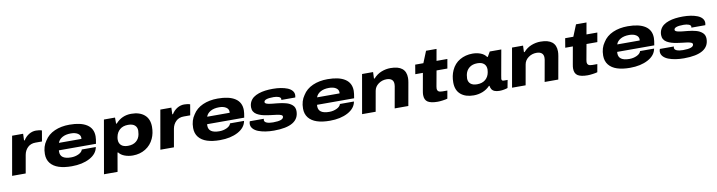

<svg xmlns="http://www.w3.org/2000/svg" viewBox="-27 -1528 9576 2563"><g transform="rotate(-10 4761.0 -246.5)"><path d="M20 0 112.8 -527.8H262.2L258.8 -438H268.1Q297.4 -485.8 342 -512.9Q386.7 -540 437 -540Q485.4 -540 517.1 -527.8L492.2 -382.8H403.8Q338.9 -382.8 298.3 -343.3Q257.8 -303.7 247.1 -244.1L204.1 0Z M827.6 12.2Q725.6 12.2 653.3 -11.5Q581.1 -35.2 541 -85.2Q501 -135.3 501 -210Q501 -313.5 553.7 -386.2Q600.6 -461.9 689 -501Q777.3 -540 891.6 -540Q1045.4 -540 1127.2 -486.3Q1209 -432.6 1209 -327.1Q1209 -292.5 1196.8 -227.1H693.8Q692.9 -220.2 692.9 -207Q692.9 -106 838.9 -106Q894.5 -106 940.9 -127.9Q987.3 -149.9 997.1 -185.1H1187Q1171.4 -94.2 1072 -41Q972.7 12.2 827.6 12.2ZM711.9 -325.2H1016.6Q1018.1 -332.5 1018.1 -338.9Q1018.1 -377.4 982.7 -399.7Q947.3 -421.9 889.6 -421.9Q819.8 -421.9 773.4 -395.8Q727.1 -369.6 711.9 -325.2Z M1231.4 191.9 1357.4 -527.8H1507.8V-444.8H1516.6Q1601.1 -540 1728.5 -540Q1841.3 -540 1907 -483.9Q1972.7 -427.7 1972.7 -320.8Q1972.7 -233.4 1940.4 -163.1Q1902.8 -80.6 1827.6 -34.2Q1752.4 12.2 1655.8 12.2Q1597.7 12.2 1546.4 -6.6Q1495.1 -25.4 1467.8 -62H1459.5L1415.5 191.9ZM1613.8 -126Q1683.1 -126 1725.3 -160.9Q1767.6 -195.8 1777.8 -254.9Q1782.7 -288.6 1782.7 -301.8Q1782.7 -348.6 1752.4 -375.2Q1722.2 -401.9 1661.6 -401.9Q1592.8 -401.9 1550 -365.5Q1507.3 -329.1 1495.6 -267.1Q1491.7 -250 1491.7 -230Q1491.7 -181.6 1522.7 -153.8Q1553.7 -126 1613.8 -126Z M2029.3 0 2122.1 -527.8H2271.5L2268.1 -438H2277.3Q2306.6 -485.8 2351.3 -512.9Q2396 -540 2446.3 -540Q2494.6 -540 2526.4 -527.8L2501.5 -382.8H2413.1Q2348.1 -382.8 2307.6 -343.3Q2267.1 -303.7 2256.3 -244.1L2213.4 0Z M2836.9 12.2Q2734.9 12.2 2662.6 -11.5Q2590.3 -35.2 2550.3 -85.2Q2510.3 -135.3 2510.3 -210Q2510.3 -313.5 2563 -386.2Q2609.9 -461.9 2698.2 -501Q2786.6 -540 2900.9 -540Q3054.7 -540 3136.5 -486.3Q3218.3 -432.6 3218.3 -327.1Q3218.3 -292.5 3206.1 -227.1H2703.1Q2702.1 -220.2 2702.1 -207Q2702.1 -106 2848.1 -106Q2903.8 -106 2950.2 -127.9Q2996.6 -149.9 3006.3 -185.1H3196.3Q3180.7 -94.2 3081.3 -41Q2981.9 12.2 2836.9 12.2ZM2721.2 -325.2H3025.9Q3027.3 -332.5 3027.3 -338.9Q3027.3 -377.4 2991.9 -399.7Q2956.5 -421.9 2898.9 -421.9Q2829.1 -421.9 2782.7 -395.8Q2736.3 -369.6 2721.2 -325.2Z M3567.9 12.2Q3507.8 12.2 3454.6 3.9Q3401.4 -4.4 3357.9 -21.2Q3314.5 -38.1 3289.1 -66.2Q3263.7 -94.2 3263.7 -130.9Q3263.7 -145.5 3271 -167H3460.9Q3458 -159.7 3458 -149.9Q3458 -123.5 3490.5 -110.8Q3522.9 -98.1 3574.7 -98.1Q3717.8 -98.1 3717.8 -151.9Q3717.8 -160.2 3712.4 -166.3Q3707 -172.4 3696 -176.5Q3685.1 -180.7 3672.1 -183.8Q3659.2 -187 3639.6 -189.5Q3620.1 -191.9 3601.8 -194.1Q3583.5 -196.3 3558.1 -199.5Q3532.7 -202.6 3511.7 -206.1Q3469.2 -212.4 3437.3 -222.2Q3405.3 -231.9 3377.4 -247.8Q3349.6 -263.7 3334.7 -288.6Q3319.8 -313.5 3319.8 -346.2Q3319.8 -388.7 3336.9 -421.9Q3354 -455.1 3383.5 -477.1Q3413.1 -499 3455.3 -513.4Q3497.6 -527.8 3544.9 -533.9Q3592.3 -540 3647.9 -540Q3705.1 -540 3754.9 -532Q3804.7 -523.9 3844 -508.3Q3883.3 -492.7 3906 -466.6Q3928.7 -440.4 3928.7 -407.2Q3928.7 -392.6 3923.8 -374H3734.9Q3735.4 -377 3735.8 -379.9Q3736.3 -382.8 3736.6 -384.3Q3736.8 -385.7 3736.8 -386.2Q3736.8 -407.2 3708.3 -418.2Q3679.7 -429.2 3638.7 -429.2Q3508.8 -429.2 3508.8 -383.8Q3508.8 -378.4 3511.5 -373.8Q3514.2 -369.1 3520.5 -365.7Q3526.9 -362.3 3533.7 -359.4Q3540.5 -356.4 3552 -354.2Q3563.5 -352.1 3573.2 -350.3Q3583 -348.6 3598.4 -346.7Q3613.8 -344.7 3625 -343.8Q3636.2 -342.8 3654.3 -341.1Q3672.4 -339.4 3684.1 -337.9Q3713.9 -335 3738 -330.6Q3762.2 -326.2 3789.3 -319.1Q3816.4 -312 3836.7 -301.3Q3856.9 -290.5 3874 -275.6Q3891.1 -260.7 3899.9 -239.7Q3908.7 -218.8 3908.7 -192.9Q3908.7 12.2 3567.9 12.2Z M4326.7 12.2Q4224.6 12.2 4152.3 -11.5Q4080.1 -35.2 4040 -85.2Q4000 -135.3 4000 -210Q4000 -313.5 4052.7 -386.2Q4099.6 -461.9 4188 -501Q4276.4 -540 4390.6 -540Q4544.4 -540 4626.2 -486.3Q4708 -432.6 4708 -327.1Q4708 -292.5 4695.8 -227.1H4192.9Q4191.9 -220.2 4191.9 -207Q4191.9 -106 4337.9 -106Q4393.6 -106 4439.9 -127.9Q4486.3 -149.9 4496.1 -185.1H4686Q4670.4 -94.2 4571 -41Q4471.7 12.2 4326.7 12.2ZM4210.9 -325.2H4515.6Q4517.1 -332.5 4517.1 -338.9Q4517.1 -377.4 4481.7 -399.7Q4446.3 -421.9 4388.7 -421.9Q4318.8 -421.9 4272.5 -395.8Q4226.1 -369.6 4210.9 -325.2Z M4763.7 0 4856.4 -527.8H5005.9L5002.4 -439.9H5011.7Q5057.6 -491.7 5118.4 -515.9Q5179.2 -540 5242.7 -540Q5451.7 -540 5451.7 -371.1Q5451.7 -342.8 5445.8 -310.1L5390.6 0H5205.6L5257.8 -293Q5259.8 -312.5 5259.8 -320.8Q5259.8 -360.8 5235.4 -381.3Q5210.9 -401.9 5164.6 -401.9Q5103 -401.9 5054.7 -366.2Q5006.3 -330.6 4996.6 -274.9L4947.8 0Z M5787.6 12.2Q5696.8 12.2 5653.6 -15.1Q5610.4 -42.5 5610.4 -110.8Q5610.4 -133.3 5616.7 -166L5658.7 -401.9H5555.7L5576.7 -527.8H5687.5L5751.5 -685.1H5893.6L5865.7 -527.8H6012.7L5990.7 -401.9H5843.8L5805.7 -191.9Q5802.7 -177.2 5802.7 -165Q5802.7 -138.2 5818.6 -125.5Q5834.5 -112.8 5873.5 -112.8H5939.5L5920.4 -5.9Q5898.9 1 5856.9 6.6Q5814.9 12.2 5787.6 12.2Z M6276.4 12.2Q6165.5 12.2 6100.6 -43.2Q6035.6 -98.6 6035.6 -205.1Q6035.6 -295.4 6068.4 -367.2Q6106.9 -452.6 6183.1 -496.3Q6259.3 -540 6354.5 -540Q6413.1 -540 6463.4 -520.8Q6513.7 -501.5 6540.5 -461.9H6549.3L6587.4 -527.8H6743.7L6722.7 -411.1Q6714.8 -366.2 6702.4 -297.4Q6689.9 -228.5 6682.6 -187Q6675.3 -145.5 6675.3 -140.1Q6675.3 -112.8 6702.6 -112.8H6756.3L6736.3 -6.8Q6719.2 0 6688 6.1Q6656.7 12.2 6625.5 12.2Q6545.9 12.2 6519.5 -30.8Q6507.3 -51.8 6504.4 -77.1H6496.6Q6453.1 -31.7 6396 -9.8Q6338.9 12.2 6276.4 12.2ZM6346.7 -126Q6416.5 -126 6459.5 -162.6Q6502.4 -199.2 6512.7 -261.2Q6516.6 -284.2 6516.6 -296.9Q6516.6 -346.2 6486.1 -374Q6455.6 -401.9 6395.5 -401.9Q6327.6 -401.9 6284.9 -366.7Q6242.2 -331.5 6231.4 -272Q6226.6 -239.7 6226.6 -226.1Q6226.6 -179.7 6257.1 -152.8Q6287.6 -126 6346.7 -126Z M6796.4 0 6889.2 -527.8H7038.6L7035.2 -439.9H7044.4Q7090.3 -491.7 7151.1 -515.9Q7211.9 -540 7275.4 -540Q7484.4 -540 7484.4 -371.1Q7484.4 -342.8 7478.5 -310.1L7423.3 0H7238.3L7290.5 -293Q7292.5 -312.5 7292.5 -320.8Q7292.5 -360.8 7268.1 -381.3Q7243.7 -401.9 7197.3 -401.9Q7135.7 -401.9 7087.4 -366.2Q7039.1 -330.6 7029.3 -274.9L6980.5 0Z M7820.3 12.2Q7729.5 12.2 7686.3 -15.1Q7643.1 -42.5 7643.1 -110.8Q7643.1 -133.3 7649.4 -166L7691.4 -401.9H7588.4L7609.4 -527.8H7720.2L7784.2 -685.1H7926.3L7898.4 -527.8H8045.4L8023.4 -401.9H7876.5L7838.4 -191.9Q7835.4 -177.2 7835.4 -165Q7835.4 -138.2 7851.3 -125.5Q7867.2 -112.8 7906.2 -112.8H7972.2L7953.1 -5.9Q7931.6 1 7889.6 6.6Q7847.7 12.2 7820.3 12.2Z M8395 12.2Q8293 12.2 8220.7 -11.5Q8148.4 -35.2 8108.4 -85.2Q8068.4 -135.3 8068.4 -210Q8068.4 -313.5 8121.1 -386.2Q8168 -461.9 8256.3 -501Q8344.7 -540 8459 -540Q8612.8 -540 8694.6 -486.3Q8776.4 -432.6 8776.4 -327.1Q8776.4 -292.5 8764.2 -227.1H8261.2Q8260.3 -220.2 8260.3 -207Q8260.3 -106 8406.2 -106Q8461.9 -106 8508.3 -127.9Q8554.7 -149.9 8564.5 -185.1H8754.4Q8738.8 -94.2 8639.4 -41Q8540 12.2 8395 12.2ZM8279.3 -325.2H8584Q8585.4 -332.5 8585.4 -338.9Q8585.4 -377.4 8550 -399.7Q8514.6 -421.9 8457 -421.9Q8387.2 -421.9 8340.8 -395.8Q8294.4 -369.6 8279.3 -325.2Z M9126 12.2Q9065.9 12.2 9012.7 3.9Q8959.5 -4.4 8916 -21.2Q8872.6 -38.1 8847.2 -66.2Q8821.8 -94.2 8821.8 -130.9Q8821.8 -145.5 8829.1 -167H9019Q9016.1 -159.7 9016.1 -149.9Q9016.1 -123.5 9048.6 -110.8Q9081.1 -98.1 9132.8 -98.1Q9275.9 -98.1 9275.9 -151.9Q9275.9 -160.2 9270.5 -166.3Q9265.1 -172.4 9254.2 -176.5Q9243.2 -180.7 9230.2 -183.8Q9217.3 -187 9197.8 -189.5Q9178.2 -191.9 9159.9 -194.1Q9141.6 -196.3 9116.2 -199.5Q9090.8 -202.6 9069.8 -206.1Q9027.3 -212.4 8995.4 -222.2Q8963.4 -231.9 8935.5 -247.8Q8907.7 -263.7 8892.8 -288.6Q8877.9 -313.5 8877.9 -346.2Q8877.9 -388.7 8895 -421.9Q8912.1 -455.1 8941.7 -477.1Q8971.2 -499 9013.4 -513.4Q9055.7 -527.8 9103 -533.9Q9150.4 -540 9206.1 -540Q9263.2 -540 9313 -532Q9362.8 -523.9 9402.1 -508.3Q9441.4 -492.7 9464.1 -466.6Q9486.8 -440.4 9486.8 -407.2Q9486.8 -392.6 9481.9 -374H9293Q9293.5 -377 9293.9 -379.9Q9294.4 -382.8 9294.7 -384.3Q9294.9 -385.7 9294.9 -386.2Q9294.9 -407.2 9266.4 -418.2Q9237.8 -429.2 9196.8 -429.2Q9066.9 -429.2 9066.9 -383.8Q9066.9 -378.4 9069.6 -373.8Q9072.3 -369.1 9078.6 -365.7Q9085 -362.3 9091.8 -359.4Q9098.6 -356.4 9110.1 -354.2Q9121.6 -352.1 9131.3 -350.3Q9141.1 -348.6 9156.5 -346.7Q9171.9 -344.7 9183.1 -343.8Q9194.3 -342.8 9212.4 -341.1Q9230.5 -339.4 9242.2 -337.9Q9272 -335 9296.1 -330.6Q9320.3 -326.2 9347.4 -319.1Q9374.5 -312 9394.8 -301.3Q9415 -290.5 9432.1 -275.6Q9449.2 -260.7 9458 -239.7Q9466.8 -218.8 9466.8 -192.9Q9466.8 12.2 9126 12.2Z"/></g></svg>

Font: Archivo Expanded ExtraBold
Style: Italic
Weight: 800
Width: 7
Italic angle: -10°
Designer: Hector Gatti
Foundry: Omnibus-Type
Version: Version 2.001